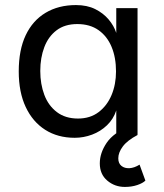

<svg xmlns="http://www.w3.org/2000/svg" viewBox="-20 -532 649 758"><path d="M275 12Q208 12 158.5 -19.5Q109 -51 81.5 -109.5Q54 -168 54 -250Q54 -335 81.5 -393Q109 -451 160 -481.5Q211 -512 280 -512Q324 -512 356 -496Q388 -480 409 -455Q430 -430 439 -402V-500H523V0H439V-96Q428 -62 402.5 -37.5Q377 -13 343.5 -0.5Q310 12 275 12ZM288 -64Q336 -64 369.5 -89.5Q403 -115 420.5 -157Q438 -199 438 -250Q438 -305 420.5 -347Q403 -389 369 -413Q335 -437 285 -437Q236 -437 203.5 -412.5Q171 -388 155 -346Q139 -304 139 -252Q139 -200 155 -157.5Q171 -115 204.5 -89.5Q238 -64 288 -64ZM473 206Q433 206 403.5 181Q374 156 374 113Q374 72 401 32Q428 -8 492 -34L523 1Q483 22 465 46Q447 70 447 93Q447 113 459.5 123Q472 133 491 132Q510 131 531 118L554 181Q544 191 522 198.5Q500 206 473 206Z"/></svg>

Font: Inclusive Sans
Style: Regular
Weight: 400
Designer: Olivia King
Foundry: Olivia King
Version: Version 2.004